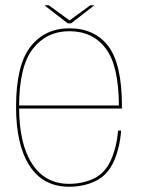

<svg xmlns="http://www.w3.org/2000/svg" viewBox="-20 -705 548 729"><path d="M242.5 4V-7Q151 -7 102 -83Q52.5 -158.5 52.5 -299Q52.5 -453.5 105 -520Q157.5 -586.5 243.5 -586.5Q332 -586.5 381.5 -521Q430.5 -456.5 431.5 -304.5H47.5V-293H443Q443 -298 443 -301.5Q443 -461 391.5 -529.5Q339.5 -597.5 243.5 -597.5Q150.5 -597.5 96 -528Q41 -458.5 41 -299Q41 -153.5 93 -74.5Q144.5 4 242.5 4ZM242.5 -7V4Q299.5 4 344.5 -18.5Q389.5 -41 412.5 -93Q435 -144.5 440 -209H428.5Q423.5 -149.5 402 -99Q380 -48.5 337 -27.5Q294 -7 242.5 -7ZM237 -616.5H250L338.5 -685H323L244 -627.5L165 -685H148.5Z"/></svg>

Font: Anybody Thin
Style: Regular
Weight: 100
Designer: Tyler Finck
Foundry: Etcetera Type Company
Version: Version 1.114;gftools[0.9.25]